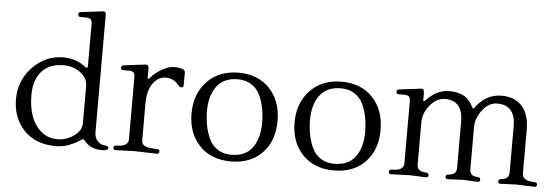

<svg xmlns="http://www.w3.org/2000/svg" viewBox="-51 -957 3247 1125"><g transform="rotate(5 1572.5 -394.5)"><path d="M518 -800Q531 -800 531 -779V-89Q531 -58 550.5 -38Q570 -18 592 -18Q614 -18 614 -5Q614 11 575 11Q510 11 472 -36Q466 -44 462.5 -44Q459 -44 438.5 -30Q418 -16 382.5 -2.5Q347 11 306 11Q187 11 118.5 -61Q50 -133 50 -243.5Q50 -354 126 -432.5Q202 -511 306 -511Q382 -511 439 -465Q443 -462 448 -462Q453 -462 453 -475V-720Q453 -740 444.5 -747.5Q436 -755 417 -755H383Q378 -755 374 -759.5Q370 -764 370 -769Q370 -783 383 -784L515 -800Q516 -800 518 -800ZM453 -135V-356Q453 -401 411 -433Q369 -465 309 -465Q228 -465 183 -414.5Q138 -364 138 -277Q138 -161 186.5 -95.5Q235 -30 311 -30Q365 -30 409 -62Q453 -94 453 -135Z M792 -511Q808 -511 808 -488V-434Q808 -429 812 -429Q816 -429 821 -435Q844 -464 884.5 -487.5Q925 -511 956.5 -511Q988 -511 1005 -504Q1022 -497 1022 -488V-411Q1022 -396 1008 -396Q1000 -396 987 -411Q959 -445 914.5 -445Q870 -445 839 -403Q808 -361 808 -282V-66Q808 -30 861 -26L902 -23Q914 -22 914 -9Q914 4 899 4L767 0L659 4Q644 4 644 -9Q644 -22 656 -23L684 -25Q704 -27 717 -37.5Q730 -48 730 -66V-432Q730 -452 721.5 -459.5Q713 -467 694 -467H660Q647 -467 647 -480Q647 -493 660 -495L790 -511Q791 -511 792 -511Z M1336.5 -511Q1451 -511 1519.5 -439Q1588 -367 1588 -249.5Q1588 -132 1520 -60.5Q1452 11 1335.5 11Q1219 11 1150.5 -61Q1082 -133 1082 -249Q1082 -365 1152 -438Q1222 -511 1336.5 -511ZM1468 -389Q1451 -427 1417.5 -449.5Q1384 -472 1336 -472Q1253 -472 1212 -417Q1171 -362 1171 -273Q1171 -181 1203 -110Q1220 -73 1253.5 -50.5Q1287 -28 1333 -28Q1418 -28 1458.5 -83Q1499 -138 1499 -229Q1499 -320 1468 -389Z M1942.5 -511Q2057 -511 2125.5 -439Q2194 -367 2194 -249.5Q2194 -132 2126 -60.5Q2058 11 1941.5 11Q1825 11 1756.5 -61Q1688 -133 1688 -249Q1688 -365 1758 -438Q1828 -511 1942.5 -511ZM2074 -389Q2057 -427 2023.5 -449.5Q1990 -472 1942 -472Q1859 -472 1818 -417Q1777 -362 1777 -273Q1777 -181 1809 -110Q1826 -73 1859.5 -50.5Q1893 -28 1939 -28Q2024 -28 2064.5 -83Q2105 -138 2105 -229Q2105 -320 2074 -389Z M2412 -511Q2428 -511 2428 -488V-444Q2428 -439 2431.5 -439Q2435 -439 2441 -445Q2502 -511 2574 -511Q2628 -511 2662.5 -491.5Q2697 -472 2718 -427Q2721 -421 2724 -421Q2727 -421 2731 -428Q2792 -511 2884 -511Q2961 -511 3004 -463Q3047 -415 3047 -324V-66Q3047 -48 3061.5 -37.5Q3076 -27 3096 -25L3123 -23Q3135 -22 3135 -9Q3135 4 3120 4L3013 0L2922 4Q2907 4 2907 -9Q2907 -22 2919 -23L2932 -25Q2969 -31 2969 -66V-338Q2969 -463 2862 -463Q2812 -463 2775 -414.5Q2738 -366 2738 -315V-68Q2738 -29 2773 -25L2790 -23Q2801 -22 2801 -9Q2801 4 2788 4L2700 0L2612 4Q2597 4 2597 -8.5Q2597 -21 2609 -23L2624 -25Q2660 -30 2660 -66V-338Q2660 -463 2554 -463Q2506 -463 2467 -416Q2428 -369 2428 -315V-66Q2428 -30 2468 -25L2485 -23Q2497 -22 2497 -9Q2497 4 2482 4L2387 0L2279 4Q2264 4 2264 -9Q2264 -22 2276 -23L2304 -25Q2324 -27 2337 -37.5Q2350 -48 2350 -66V-432Q2350 -452 2341.5 -459.5Q2333 -467 2314 -467H2280Q2267 -467 2267 -480Q2267 -493 2280 -495L2410 -511Q2411 -511 2412 -511Z"/></g></svg>

Font: Lustria
Style: Regular
Weight: 400
Designer: Matthew Desmond
Foundry: Matthew Desmond
Version: Version 001.001; ttfautohint (v1.6)